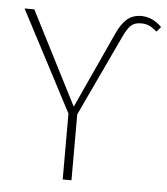

<svg xmlns="http://www.w3.org/2000/svg" viewBox="-51 -739 683 784"><g transform="rotate(5 290.5 -346.5)"><path d="M235 -270 19 -682H59L254 -300L397 -612Q416 -654 439.5 -673.5Q463 -693 497 -693Q543 -693 581 -655L564 -635Q546 -650 532 -656.5Q518 -663 498 -663Q473 -663 458 -650Q443 -637 425 -598L271 -270V0H235Z"/></g></svg>

Font: FiraGO UltraLight
Style: Regular
Weight: 200
Designer: bBox Type
Foundry: bBox Type GmbH
Version: Version 1.001